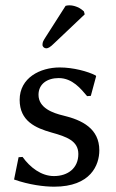

<svg xmlns="http://www.w3.org/2000/svg" viewBox="-20 -693 436 723"><path d="M50 -101 33 -17C90 3 146 10 184 10C322 10 354 -72 354 -127C354 -209 289 -241 218 -258C180 -267 125 -286 125 -336C125 -377 158 -399 201 -399C253 -399 285 -358 308 -331L322 -332L342 -406L340 -409C311 -424 256 -439 205 -439C131 -439 54 -400 54 -317C54 -237 114 -211 174 -194C232 -178 275 -162 275 -113C275 -60 236 -30 183 -30C135 -30 93 -63 65 -102ZM227 -671 151 -552C143 -539 140 -535 140 -524C140 -517 147 -511 154 -511C161 -511 169 -515 184 -530L299 -639L296 -650C273 -672 247 -673 241 -673C236 -673 230 -672 227 -671Z"/></svg>

Font: Libertinus Sans
Style: Regular
Weight: 400
Designer: Philipp H. Poll, Khaled Hosny
Foundry: Caleb Maclennan
Version: Version 7.050;RELEASE